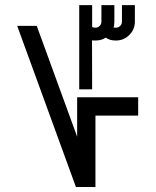

<svg xmlns="http://www.w3.org/2000/svg" viewBox="-20 -748 622 768"><path d="M283.7 0 48.8 -644.5H127L288.6 -201.2V-358.9H532.7V-285.6H361.8V0ZM348.6 -390.6H296.9V-727.5H348.6V-640.6Q352.5 -637.2 361.3 -637.2Q371.6 -637.2 378.7 -644.3Q385.7 -651.4 385.7 -661.6V-727.5H437.5V-661.6Q437.5 -646 434.1 -638.2Q435.5 -637.2 443.4 -637.2Q453.6 -637.2 460.7 -644.3Q467.8 -651.4 467.8 -661.6V-727.5H519.5V-661.6Q519.5 -630.4 497.3 -608.2Q475.1 -585.9 443.4 -585.9Q418 -585.9 402.8 -597.7Q387.2 -585.9 361.3 -585.9Q349.6 -585.9 348.1 -586.4Z"/></svg>

Font: Catrinity
Style: Regular
Weight: 400
Designer: Alexander Lange
Foundry: High-Logic / Made with FontCreator
Version: Version 2.090;May 20, 2024;FontCreator 15.0.0.2974 64-bit